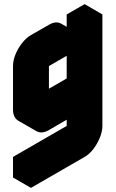

<svg xmlns="http://www.w3.org/2000/svg" viewBox="-20 -720 560 930"><path d="M217 -90Q182 -70 156 -85Q130 -100 130 -140V-350Q130 -377 142 -406.5Q154 -436 174 -461.5Q194 -487 217 -500L303 -550Q338 -570 364 -555Q390 -540 390 -500V-600L476 -650V-110Q476 -84 464 -54Q452 -24 432.5 1.5Q413 27 390 40L130 190V90L390 -60V-290Q390 -264 378 -234Q366 -204 346 -178.5Q326 -153 303 -140ZM217 -190 390 -290V-500L217 -400ZM390 -290V-60L303 -110V-340ZM390 -60 130 90 43 40 303 -110ZM130 90V190L43 140V40ZM476 -650 390 -600 303 -650 390 -700ZM390 -600V-500L303 -550V-650ZM390 -500V-290L303 -340V-550ZM390 -290 217 -190 130 -240 303 -340ZM364 -555Q338 -570 303 -550L217 -500Q194 -487 174 -461.5Q154 -436 142 -406.5Q130 -377 130 -350V-140Q130 -100 156 -85L69 -135Q43 -150 43 -190V-400Q43 -427 55 -456.5Q67 -486 87 -511.5Q107 -537 130 -550L217 -600Q251 -620 277 -605Z"/></svg>

Font: Nabla Normal
Style: Regular
Weight: 400
Designer: Arthur Reinders Folmer
Version: Version 1.000